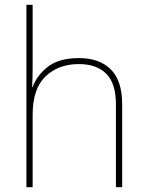

<svg xmlns="http://www.w3.org/2000/svg" viewBox="-20 -780 613 800"><path d="M116 -760H90V0H116V-302Q116 -410 169.5 -461.5Q223 -513 309 -513Q382 -513 422.5 -473Q463 -433 463 -345V0H489V-346Q489 -444 441.5 -491Q394 -538 309 -538Q225 -538 178.5 -501Q132 -464 116 -417H114Q115 -439 115.5 -456.5Q116 -474 116 -496Z"/></svg>

Font: Noto Sans UI Thin
Style: Regular
Weight: 250
Designer: Monotype Design Team
Foundry: Monotype Imaging Inc.
Version: Version 1.901